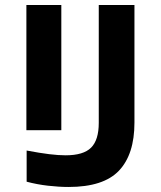

<svg xmlns="http://www.w3.org/2000/svg" viewBox="-20 -734 640 764"><path d="M224 -216V-714H85V-216ZM515 -246V-714H373V-245Q373 -177 342.5 -146.5Q312 -116 241 -116Q213 -116 176 -120.5Q139 -125 86 -135V-11Q127 0 171 5Q215 10 253 10Q392 10 453.5 -55Q515 -120 515 -246Z"/></svg>

Font: Noto Sans Mono UI
Style: Bold
Weight: 700
Designer: Monotype Design team
Foundry: Monotype Imaging Inc.
Version: 1.000